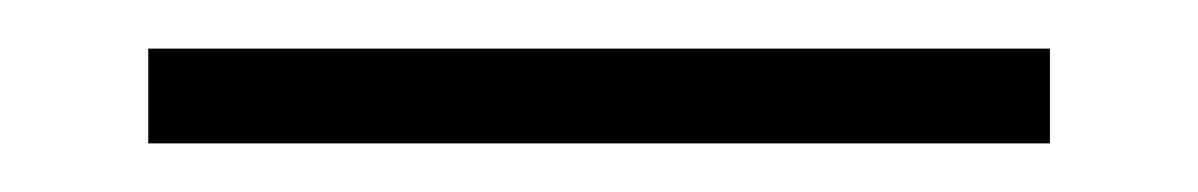

<svg xmlns="http://www.w3.org/2000/svg" viewBox="-20 3 493 79"><path d="M412 23V62H41V23Z"/></svg>

Font: Pathway Extreme Medium
Style: Regular
Weight: 500
Designer: Eduardo Rodriguez Tunni
Foundry: Eduardo Rodriguez Tunni
Version: Version 1.001;gftools[0.9.26]